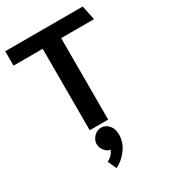

<svg xmlns="http://www.w3.org/2000/svg" viewBox="-229 -788 1041 1180"><g transform="rotate(-30 291.0 -198.0)"><path d="M6 -680H556L577 -578H344V0H213V-578H6ZM281 21Q312 21 334 46Q356 71 356 111Q356 167 322 214Q288 261 239 284L212 223Q225 218 241 203Q257 188 264 167Q246 167 226.5 145Q207 123 207 95Q207 68 228.5 44.5Q250 21 281 21Z"/></g></svg>

Font: Palanquin Dark
Style: Regular
Weight: 400
Designer: Pria Ravichandran
Version: Version 1.001